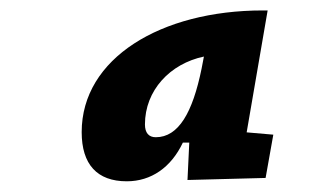

<svg xmlns="http://www.w3.org/2000/svg" viewBox="-20 -723 626 366"><path d="M481 -703.1C286.6 -703.1 135.7 -611.8 135.7 -471.2C135.7 -409.7 165 -377.4 221.7 -377.4C268.1 -377.4 306.2 -403.8 328.6 -451.2H340.8L337.4 -379.9L486.3 -383.8L501 -466.3L450.2 -470.7L490.2 -703.1ZM276.9 -461.4C263.7 -461.4 256.3 -469.7 256.3 -485.8C256.3 -550.8 304.2 -601.6 368.7 -615.2L364.3 -592.3C347.2 -508.3 320.3 -461.4 276.9 -461.4Z"/></svg>

Font: Cascadia Mono PL
Style: Bold Italic
Weight: 700
Italic angle: -10°
Monospace: yes
Designer: Aaron Bell
Foundry: Saja Typeworks
Version: Version 2404.023